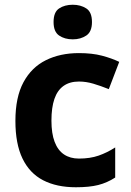

<svg xmlns="http://www.w3.org/2000/svg" viewBox="-20 -780 554 810"><path d="M300 10Q219 10 162 -19.5Q105 -49 75 -111Q45 -173 45 -270Q45 -370 79 -433Q113 -496 173.5 -526Q234 -556 313 -556Q369 -556 410.5 -545Q452 -534 483 -519L439 -404Q404 -418 373.5 -427Q343 -436 313 -436Q274 -436 248 -417.5Q222 -399 209.5 -362.5Q197 -326 197 -271Q197 -217 210.5 -181.5Q224 -146 250 -128.5Q276 -111 313 -111Q360 -111 396 -123.5Q432 -136 466 -158V-31Q432 -9 394.5 0.5Q357 10 300 10ZM287 -760Q320 -760 344 -744.5Q368 -729 368 -687Q368 -646 344 -630Q320 -614 287 -614Q253 -614 229.5 -630Q206 -646 206 -687Q206 -729 229.5 -744.5Q253 -760 287 -760Z"/></svg>

Font: Noto Sans Telugu
Style: Regular
Weight: 400
Designer: Jelle Bosma - Monotype Design Team
Foundry: Monotype Imaging Inc.
Version: Version 2.003